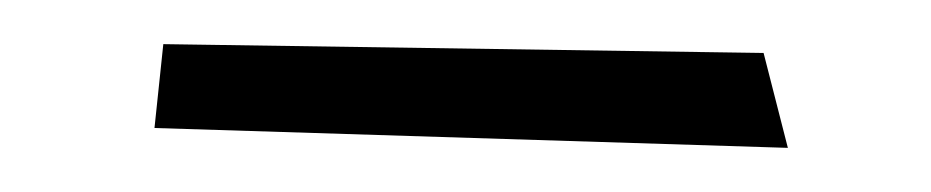

<svg xmlns="http://www.w3.org/2000/svg" viewBox="-20 -338 422 87"><path d="M337 -271 50 -280 54 -318 326 -314Z"/></svg>

Font: Xiangcui Kesong Xiangcui Kesong
Style: Regular
Weight: 400
Version: Version 1.501;March 28, 2024;FontCreator 14.0.0.2814 64-bit